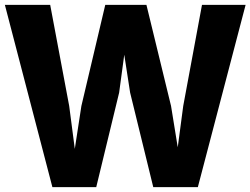

<svg xmlns="http://www.w3.org/2000/svg" viewBox="-26 -763 1028 788"><path d="M189 5 -6 -743H180L258 -328L281 -152L308 -328L406 -743H575L676 -328L703.5 -158.5L726 -328L803 -743H982L786 5H603L508 -383L484 -538.5L463 -383L369 5Z"/></svg>

Font: Koeln Type Sans ExtraBold
Style: Regular
Weight: 800
Designer: Eben Sorkin
Foundry: Eben Sorkin
Version: Version 2.001